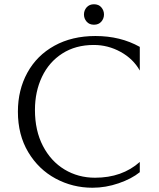

<svg xmlns="http://www.w3.org/2000/svg" viewBox="-20 -869 744 901"><path d="M414 12Q321 12 241 -31Q161 -74 112.5 -155Q64 -236 64 -345Q64 -447 108.5 -528Q153 -609 235.5 -654.5Q318 -700 428 -700Q545 -700 636 -649V-538Q605 -593 546 -625.5Q487 -658 420 -658Q335 -658 272.5 -618Q210 -578 177 -508.5Q144 -439 144 -353Q144 -256 181.5 -184Q219 -112 283 -73.5Q347 -35 426 -35Q553 -35 636 -109V-61Q598 -30 537 -9Q476 12 414 12ZM374 -801Q374 -820 386.5 -834.5Q399 -849 421 -849Q443 -849 455.5 -834.5Q468 -820 468 -801Q468 -782 455.5 -767.5Q443 -753 421 -753Q399 -753 386.5 -767.5Q374 -782 374 -801Z"/></svg>

Font: BellefairVN
Style: Regular
Weight: 400
Designer: Nick Shinn, Liron Lavi Turkenic
Foundry: Shinntype
Version: Version 1.003